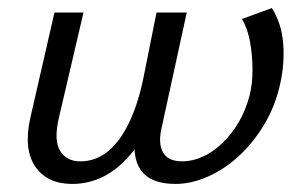

<svg xmlns="http://www.w3.org/2000/svg" viewBox="-20 -447 757 476"><path d="M159 9Q97 9 67.5 -34Q38 -77 55 -154L115 -416H187L126 -155Q113 -99 129 -73Q145 -47 179 -47Q218 -47 248.5 -72.5Q279 -98 301.5 -146Q324 -194 337 -261L368 -416H443L380 -127Q372 -90 384.5 -68.5Q397 -47 432 -47Q457 -47 482.5 -58.5Q508 -70 531 -92Q554 -114 571.5 -143.5Q589 -173 599 -211Q606 -239 606 -274Q606 -309 600 -342.5Q594 -376 580 -400L654 -427Q678 -389 682 -340Q686 -291 675 -241Q663 -185 635.5 -139Q608 -93 572 -60Q536 -27 495 -9Q454 9 415 9Q353 9 329 -25.5Q305 -60 318 -124L337 -213L372 -165Q337 -103 304 -64.5Q271 -26 235 -8.5Q199 9 159 9Z"/></svg>

Font: Ysabeau Office Medium
Style: Italic
Weight: 500
Italic angle: -12°
Designer: Christian Thalmann (Catharsis Fonts)
Version: Version 2.001;gftools[0.9.30]; featfreeze: tnum,lnum,ss02